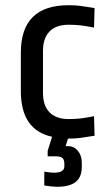

<svg xmlns="http://www.w3.org/2000/svg" viewBox="-20 -520 430 737"><path d="M343 -489 341 -414Q311 -420 291 -422.5Q271 -425 243 -425Q195 -425 170 -399Q145 -373 145 -325V-164Q145 -114 170.5 -88.5Q196 -63 243 -63Q271 -63 291 -65.5Q311 -68 341 -74L343 1Q307 7 287.5 9.5Q268 12 241 12L232 41H242Q264 41 279 59Q294 77 294 105V120Q294 160 270.5 178.5Q247 197 199 197Q180 197 150 192V139Q178 143 186 143Q227 143 227 119V106Q226 91 218.5 85.5Q211 80 193 80H163V59L180 5Q60 -21 60 -170V-318Q60 -500 243 -500Q269 -500 288 -497.5Q307 -495 343 -489Z"/></svg>

Font: Ropa Sans
Style: Regular
Weight: 400
Designer: Botio Nikoltchev
Foundry: Botio Nikoltchev
Version: Version 1.100